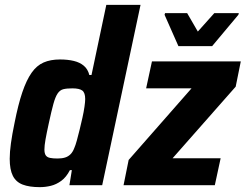

<svg xmlns="http://www.w3.org/2000/svg" viewBox="-20 -763 1012 791"><path d="M144 8Q101 8 73.5 -2.5Q46 -13 33 -38.5Q20 -64 20 -109Q20 -136 25 -172.5Q30 -209 40 -257Q55 -333 72 -383Q89 -433 110 -463Q131 -493 159.5 -505.5Q188 -518 227 -518Q259 -518 284 -512Q309 -506 325.5 -492Q342 -478 348 -454H357L418 -743H559L401 0H266L276 -62H268Q253 -33 232.5 -18Q212 -3 189.5 2.5Q167 8 144 8ZM217 -110Q235 -110 248 -114Q261 -118 270.5 -127.5Q280 -137 286 -153Q291 -164 296.5 -184Q302 -204 308 -228.5Q314 -253 319.5 -277.5Q325 -302 328 -323Q331 -344 331 -355Q331 -381 319 -390Q307 -399 278 -399Q255 -399 241 -395.5Q227 -392 217.5 -378Q208 -364 200 -335Q192 -306 181 -255Q172 -214 167.5 -188.5Q163 -163 163 -147Q163 -131 168.5 -123Q174 -115 186 -112.5Q198 -110 217 -110ZM489 0 510 -104 769 -399H582L606 -510H972L951 -406L691 -111H889L865 0ZM715 -573 658 -702 660 -709H751L795 -633L863 -709H964L962 -702L854 -573Z"/></svg>

Font: Saira SemiCondensed
Style: Bold Italic
Weight: 700
Width: 4
Italic angle: -12°
Designer: Hector Gatti with collaboration of the Omnibus-Type team
Foundry: Omnibus-Type
Version: Version 1.101